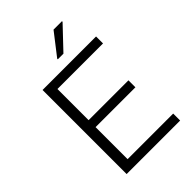

<svg xmlns="http://www.w3.org/2000/svg" viewBox="-255 -1000 1111 1111"><g transform="rotate(-45 300.5 -445.0)"><path d="M106 0ZM106 0V-688H544V-631H171V-376H497V-319H171V-57H544V0ZM294 -751V-756L398 -890H467V-885L340 -751Z"/></g></svg>

Font: Azeri Sans Light
Style: Regular
Weight: 300
Designer: Hector Gatti & Omnibus-Type (original fonts) / Cristiano Sobral (main changes and remastering)
Version: Version 1.000; ttfautohint (v1.6)